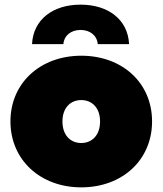

<svg xmlns="http://www.w3.org/2000/svg" viewBox="-20 -797 700 827"><path d="M330 10C507 10 635 -108 635 -274C635 -440 507 -557 330 -557C154 -557 25 -440 25 -274C25 -108 154 10 330 10ZM330 -181C285 -181 249 -213 249 -274C249 -334 285 -366 330 -366C375 -366 411 -334 411 -274C411 -213 375 -181 330 -181ZM118 -607H253C256 -644 286 -668 327 -668C368 -668 398 -644 401 -607H536C531 -712 447 -777 327 -777C207 -777 123 -712 118 -607Z"/></svg>

Font: Chess Sans Black
Style: Regular
Weight: 900
Designer: Wolf Bōese
Foundry: Wolf Bōese
Version: Version 7.223;Glyphs 3.3 (3306)